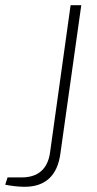

<svg xmlns="http://www.w3.org/2000/svg" viewBox="-25 -710 371 737"><path d="M287 -690H246L167 -124C158 -61 121 -29 58 -29H4L-5 -1C14 3 46 7 67 7C149 8 196 -36 207 -122Z"/></svg>

Font: Exo 2 Extra Light
Style: Italic
Weight: 250
Italic angle: -8°
Designer: Natanael Gama
Version: Version 1.001;PS 001.001;hotconv 1.0.88;makeotf.lib2.5.64775